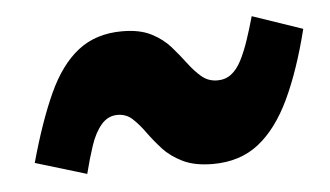

<svg xmlns="http://www.w3.org/2000/svg" viewBox="-32 -545 617 359"><g transform="rotate(-5 276.0 -365.5)"><path d="M207 -493Q240 -493 261.5 -482Q283 -471 297 -455Q311 -439 323 -423Q335 -407 347.5 -396.5Q360 -386 377 -386Q392 -386 403 -394.5Q414 -403 422 -418.5Q430 -434 437 -454.5Q444 -475 451 -500L545 -468Q526 -392 501 -339Q476 -286 441 -258.5Q406 -231 355 -231Q321 -231 298.5 -242Q276 -253 261.5 -269Q247 -285 235.5 -301Q224 -317 212.5 -327.5Q201 -338 185 -338Q167 -338 154.5 -323.5Q142 -309 134 -285Q126 -261 119 -233L23 -262Q44 -338 67.5 -389.5Q91 -441 124.5 -467Q158 -493 207 -493Z"/></g></svg>

Font: Roboto Serif Black
Style: Italic
Weight: 900
Italic angle: -10°
Version: Version 1.008